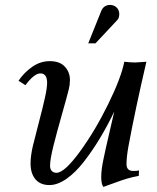

<svg xmlns="http://www.w3.org/2000/svg" viewBox="-20 -734 623 764"><path d="M176.8 2.4Q140.6 2.4 121.1 -20.5Q101.6 -43.5 101.6 -83.5Q101.6 -113.3 110.8 -153.3Q116.7 -178.2 133.5 -242.4Q150.4 -306.6 158.9 -345.5Q167.5 -384.3 167.5 -404.3Q167.5 -441.9 140.6 -441.9Q116.2 -441.9 81.1 -395L53.7 -412.6Q74.7 -444.3 107.4 -467.5Q140.1 -490.7 178.2 -490.7Q217.8 -490.7 238 -468.8Q258.3 -446.8 258.3 -416Q258.3 -397 253.9 -379.4Q246.1 -347.7 225.8 -276.6Q205.6 -205.6 192.4 -152.6Q179.2 -99.6 179.2 -74.2Q179.2 -60.5 186.3 -53.5Q193.4 -46.4 204.6 -46.4Q236.3 -46.4 297.4 -129.9Q358.4 -213.4 410.4 -319.3Q462.4 -425.3 474.6 -488.3Q500.5 -485.4 518.1 -485.4L562.5 -488.3Q518.1 -297.4 491.2 -152.3Q483.4 -109.4 483.4 -80.6Q483.4 -53.7 510.3 -53.7Q524.4 -53.7 533.2 -55.7L532.2 -34.2Q507.8 -29.8 485.6 -23.2Q463.4 -16.6 433.3 -5.4Q403.3 5.9 391.1 9.8Q382.8 -2 382.8 -29.3Q382.8 -58.6 391.6 -100.1Q398.9 -136.2 415.3 -206.1Q431.6 -275.9 434.6 -290Q407.2 -232.9 377.4 -183.6Q347.7 -134.3 314.2 -91.1Q280.8 -47.9 244.9 -22.7Q209 2.4 176.8 2.4ZM359.9 -561.5H331.1L383.3 -691.4Q386.2 -698.7 391.6 -704.1Q401.9 -714.4 417.5 -714.4Q433.6 -714.4 444.1 -704.1Q454.6 -693.8 454.6 -678.2Q454.6 -662.1 446.3 -653.8Z"/></svg>

Font: Flanker
Style: Italic
Weight: 400
Italic angle: -12°
Designer: Flanker
Version: Version 2.027